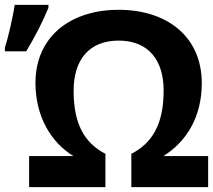

<svg xmlns="http://www.w3.org/2000/svg" viewBox="-48 -765 871 785"><path d="M621 -395C621 -262 578 -182 489 -136V0H803V-127H620C712 -184 777 -284 777 -425C777 -616 634 -725 437 -725C369 -725 309 -712 258 -688C165 -644 97 -557 97 -426C97 -287 162 -182 252 -127H71V0H383V-136C295 -182 253 -261 253 -394C253 -519 315 -599 437 -599C559 -599 621 -519 621 -395ZM-28 -570V-555H59C94 -613 125 -672 150 -733V-745H12C6 -700 -16 -606 -28 -570Z"/></svg>

Font: Passageway
Style: Regular
Weight: 700
Foundry: Ascender Corporation
Version: Version 1.11